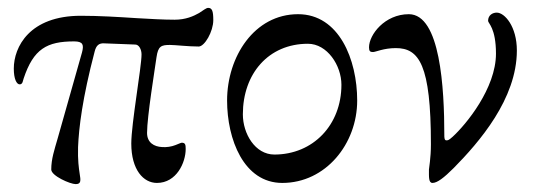

<svg xmlns="http://www.w3.org/2000/svg" viewBox="-20 -450 1366 487"><path d="M172 17C186 17 185 8 182 -10C180 -23 177 -44 178 -77C180 -126 189 -201 220 -319C224 -335 231 -341 245 -340L323 -337C333 -337 339 -324 339 -312C339 -280 313 -136 313 -86C313 -19 344 14 378 14C428 14 451 -38 451 -72C451 -83 450 -88 441 -88C439 -88 433 -85 425 -82C415 -78 402 -76 391 -77C371 -78 353 -88 353 -113C353 -154 373 -276 377 -305C381 -333 389 -336 411 -336C425 -336 457 -332 484 -332C499 -332 521 -370 521 -399C521 -422 518 -430 508 -430C503 -430 496 -424 485 -417C471 -409 451 -400 423 -400C394 -400 361 -402 326 -404C280 -407 231 -410 185 -410C55 -410 15 -331 15 -276C15 -250 22 -236 30 -236C38 -236 38 -246 40 -251C65 -326 99 -345 168 -345C191 -345 193 -336 188 -317L126 -98C118 -70 110 -47 110 -20C110 -4 158 17 172 17Z M696 14C806 14 886 -85 886 -195C886 -299 840 -414 736 -414C625 -414 556 -306 556 -195C556 -97 598 14 696 14ZM676 -58C627 -58 596 -111 596 -160C596 -263 661 -339 761 -339C810 -339 846 -284 846 -235C846 -133 774 -58 676 -58Z M1077 14C1089 14 1106 1 1131 -24C1195 -89 1291 -199 1291 -322C1291 -383 1260 -418 1240 -418C1230 -418 1218 -412 1218 -397C1218 -391 1238 -379 1238 -314C1238 -226 1162 -134 1128 -103C1118 -94 1116 -94 1112 -94C1107 -94 1107 -102 1107 -107C1107 -226 1097 -414 1017 -414C956 -414 916 -362 916 -330C916 -320 919 -318 926 -318C933 -318 953 -328 984 -328C1043 -328 1073 -286 1073 -84C1073 -49 1068 -23 1068 -20C1068 -1 1067 14 1077 14Z"/></svg>

Font: Garamond-Math
Style: Regular
Weight: 400
Version: Version 2019-08-16